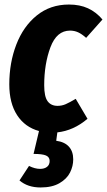

<svg xmlns="http://www.w3.org/2000/svg" viewBox="-20 -568 472 847"><path d="M233 16 228 53Q265 58 284 79Q303 100 303 135Q303 165 289 193Q275 221 242.5 240Q210 259 159 259Q102 259 66 228L108 164Q134 177 157 177Q176 177 187.5 168Q199 159 199 142Q199 125 183 118Q167 111 128 111L152 10Q90 -7 55.5 -60Q21 -113 21 -196Q21 -291 52 -371.5Q83 -452 142.5 -500Q202 -548 284 -548Q332 -548 368 -531.5Q404 -515 432 -482L360 -401Q341 -418 324.5 -425.5Q308 -433 289 -433Q230 -433 202.5 -359.5Q175 -286 175 -192Q175 -142 190 -121.5Q205 -101 234 -101Q253 -101 270 -108.5Q287 -116 314 -132L366 -44Q305 8 233 16Z"/></svg>

Font: Fira Sans Extra Condensed
Style: Bold Italic
Weight: 700
Width: 3
Italic angle: -8°
Designer: Carrois Corporate & Edenspiekermann AG
Foundry: Carrois Corporate GbR & Edenspiekermann AG
Version: Version 4.203